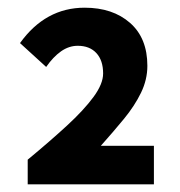

<svg xmlns="http://www.w3.org/2000/svg" viewBox="-20 -908 468 499"><path d="M52 -429V-493Q110 -541 154 -581.5Q198 -622 223 -656Q248 -690 248 -717Q248 -751 230.5 -770Q213 -789 182 -789Q159 -789 138.5 -774.5Q118 -760 100 -734L32 -796Q65 -842 107 -865Q149 -888 200 -888Q273 -888 318 -848.5Q363 -809 363 -737Q363 -701 346.5 -667Q330 -633 302.5 -599.5Q275 -566 242 -529H380V-429Z"/></svg>

Font: Noto Sans SC ExtraBold
Style: Regular
Weight: 800
Designer: Ryoko NISHIZUKA 西塚涼子 (kana, bopomofo & ideographs); Paul D. Hunt (Latin, Greek & Cyrillic); Sandoll Communications 산돌커뮤니
Foundry: Adobe
Version: Version 2.004-H2;hotconv 1.0.118;makeotfexe 2.5.65603